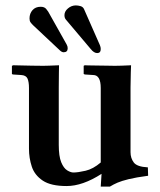

<svg xmlns="http://www.w3.org/2000/svg" viewBox="-20 -677 590 709"><path d="M218 -621Q218 -635 231 -646Q244 -657 260 -657Q268 -657 277 -654.5Q286 -652 290 -644L349 -510Q352 -503 352 -496Q352 -481 339 -481Q327 -481 315 -496L223 -605Q218 -611 218 -621ZM89 -609Q89 -627 100 -639.5Q111 -652 130 -652Q144 -652 150.5 -644Q157 -636 158 -634L226 -513Q230 -506 230 -499Q230 -484 215 -484Q208 -484 200 -492L102 -584Q96 -590 92.5 -595Q89 -600 89 -609ZM462 -115Q462 -93 474 -77Q486 -61 526 -59L527 -28Q482 -22 455.5 -15.5Q429 -9 414 -2.5Q399 4 386 12H352L355 -35Q285 10 226 10Q168 10 138 -10Q108 -30 97.5 -61.5Q87 -93 87 -128V-352Q87 -375 81.5 -387Q76 -399 58 -400L27 -402L24 -404V-434L29 -436Q29 -436 50 -435.5Q71 -435 97.5 -434.5Q124 -434 140 -434Q147 -434 161 -434.5Q175 -435 186.5 -435.5Q198 -436 198 -436Q198 -436 197.5 -409Q197 -382 197 -354V-142Q197 -100 206 -78Q215 -56 228 -48Q241 -40 251 -40Q268 -40 296 -46.5Q324 -53 352 -77V-352Q352 -400 324 -400L293 -402L289 -404V-434L293 -436Q293 -436 306 -435.5Q319 -435 338 -435Q357 -435 375.5 -434.5Q394 -434 404 -434Q415 -434 429 -434.5Q443 -435 453.5 -435.5Q464 -436 464 -436Q464 -436 463 -410Q462 -384 462 -354Z"/></svg>

Font: Libertinus Serif SemiBold
Style: Regular
Weight: 600
Designer: Philipp H. Poll, Khaled Hosny
Foundry: Caleb Maclennan
Version: Version 7.051;RELEASE